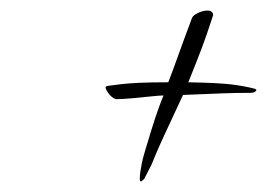

<svg xmlns="http://www.w3.org/2000/svg" viewBox="-20 -354 506 364"><path d="M247 -10Q245 -10 245 -16Q245 -22 246.5 -31Q248 -40 249 -45Q250 -51 255 -68Q260 -85 266.5 -106Q273 -127 279.5 -145.5Q286 -164 290 -173Q282 -173 264 -171Q246 -169 228 -167.5Q210 -166 201 -166Q196 -166 188 -174Q180 -184 180 -189Q181 -190 182 -190.5Q183 -191 183 -191Q197 -193 210 -194.5Q223 -196 244 -197Q265 -198 299 -198Q309 -224 315 -241Q321 -258 327.5 -275.5Q334 -293 344 -320Q346 -325 355.5 -329.5Q365 -334 373 -334Q384 -334 384 -325Q379 -310 374.5 -296.5Q370 -283 362 -261.5Q354 -240 337 -198Q393 -197 418 -194Q443 -191 462 -186Q466 -185 466 -183Q464 -178 455 -178Q428 -178 401 -177Q374 -176 327 -174Q305 -127 293 -101Q281 -75 276 -63Q271 -51 269 -46Q267 -41 264 -35.5Q261 -30 254 -16Q254 -15 251 -12.5Q248 -10 247 -10Z"/></svg>

Font: WindSong
Style: Regular
Weight: 400
Designer: Robert E. Leuschke
Foundry: Robert E. Leuschke
Version: Version 1.010; ttfautohint (v1.8.3)